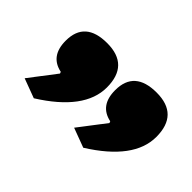

<svg xmlns="http://www.w3.org/2000/svg" viewBox="-56 -786 549 549"><g transform="rotate(45 218.5 -511.0)"><path d="M97 -381 38 -403 100 -484 98 -489Q45 -500 45 -562Q45 -641 134 -641Q223 -641 223 -550.5Q223 -460 97 -381ZM297 -381 238 -403 300 -484 298 -489Q245 -500 245 -562Q245 -641 334 -641Q423 -641 423 -550.5Q423 -460 297 -381Z"/></g></svg>

Font: Passion One
Style: Regular
Weight: 400
Designer: Alejandro Lo Celso
Foundry: Fontstage
Version: Version 1.002